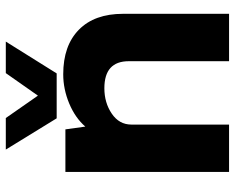

<svg xmlns="http://www.w3.org/2000/svg" viewBox="-92 -698 790 645"><g transform="rotate(-90 302.5 -375.0)"><path d="M228 -579.1 123 -750H229L304.2 -642.1L379.9 -750H485.8L378.9 -579.1ZM376 -557.1Q472.2 -557.1 525.6 -504.6Q579.1 -452.1 579.1 -356V0H419.9V-336.9Q419.9 -418.9 329.1 -418.9Q280.3 -418.9 243.7 -394Q207 -369.1 207 -328.1V0H47.9V-549.8H190.9L200.2 -482.9Q230 -517.1 278.1 -537.1Q326.2 -557.1 376 -557.1Z"/></g></svg>

Font: Oakes Grotesk
Style: Bold
Weight: 700
Designer: Samuel Oakes
Foundry: Samuel Oakes
Version: Version 1.0 | wf-rip DC20170320